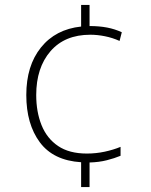

<svg xmlns="http://www.w3.org/2000/svg" viewBox="-20 -744 610 774"><path d="M341 -639Q380 -639 411.5 -633Q443 -627 471 -614L462 -579Q433 -592 402.5 -598Q372 -604 344 -604Q241 -604 183.5 -537.5Q126 -471 126 -361Q126 -293 147.5 -239.5Q169 -186 214 -155.5Q259 -125 330 -125Q367 -125 402 -132.5Q437 -140 466 -152V-116Q442 -106 410.5 -98Q379 -90 341 -89V10H307V-90Q195 -97 140.5 -170.5Q86 -244 86 -361Q86 -479 145 -552.5Q204 -626 307 -637V-724H341Z"/></svg>

Font: Noto Sans Kannada ExtraLight
Style: Regular
Weight: 200
Designer: Jelle Bosma - Monotype Design Team
Foundry: Monotype Imaging Inc.
Version: Version 2.005; ttfautohint (v1.8.4.7-5d5b)